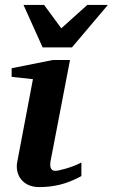

<svg xmlns="http://www.w3.org/2000/svg" viewBox="-20 -742 455 774"><path d="M308.1 -32.2Q263.2 -7.8 222.7 2.2Q182.1 12.2 139.2 12.2Q111.8 12.2 93 2.9Q74.2 -6.3 63.5 -21Q52.7 -35.6 49.3 -54Q45.9 -72.3 49.8 -90.8L112.8 -422.9L26.9 -432.1V-466.8L191.9 -500H262.2L185.1 -99.1Q183.1 -90.3 182.6 -82Q182.1 -73.7 183.8 -67.4Q185.5 -61 190.4 -57.1Q195.3 -53.2 204.1 -53.2Q208 -53.2 219.5 -55.7Q231 -58.1 246.1 -62.5Q261.2 -66.9 277.6 -73.2Q293.9 -79.6 308.1 -86.9ZM270 -550.8H151.9L74.7 -722.2H157.7L227.1 -627.9L332 -722.2H415Z"/></svg>

Font: Charis SIL
Style: Bold Italic
Weight: 700
Italic angle: -11°
Foundry: SIL International
Version: Version 4.112